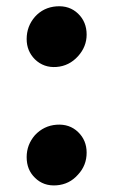

<svg xmlns="http://www.w3.org/2000/svg" viewBox="-20 -566 356 605"><path d="M226 -523Q253 -497 253 -457Q253 -419 226 -389Q198 -358 158 -355Q118 -352 90 -379Q64 -405 64 -443Q64 -483 90 -513Q117 -543 158 -546Q199 -549 226 -523ZM226 -150Q253 -124 253 -85Q253 -45 226 -16Q199 15 158 18Q117 21 90 -6Q64 -31 64 -71Q64 -110 90 -140Q118 -170 158 -173Q199 -176 226 -150Z"/></svg>

Font: Xiangcui Wave Sans Xiangcui Wave Sans
Style: Regular
Weight: 800
Width: 3
Version: Version 0.920;March 28, 2024;FontCreator 14.0.0.2814 64-bit